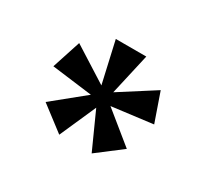

<svg xmlns="http://www.w3.org/2000/svg" viewBox="-75 -809 558 518"><g transform="rotate(30 204.0 -550.0)"><path d="M330 -641 361 -552 234 -536 330 -458 254 -400 203 -513 153 -400 77 -458 173 -536 47 -552 76 -641 185 -572 156 -700H251L222 -572Z"/></g></svg>

Font: Uncial Antiqua
Style: Regular
Weight: 400
Designer: Astigmatic (AOETI)
Foundry: Astigmatic (AOETI)
Version: Version 1.000